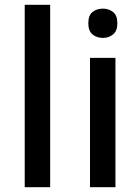

<svg xmlns="http://www.w3.org/2000/svg" viewBox="-20 -780 584 800"><path d="M189 0H83V-760H189Z M461 -539V0H355V-539ZM409 -744Q433 -744 451 -730Q469 -716 469 -683Q469 -651 451 -636.5Q433 -622 409 -622Q383 -622 365.5 -636.5Q348 -651 348 -683Q348 -716 365.5 -730Q383 -744 409 -744Z"/></svg>

Font: Noto Sans Hebrew Medium
Style: Regular
Weight: 500
Designer: Monotype Design Team
Foundry: Monotype Imaging Inc.
Version: Version 2.003